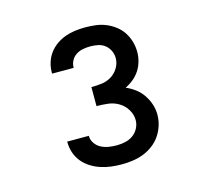

<svg xmlns="http://www.w3.org/2000/svg" viewBox="-82 -936 765 712"><g transform="rotate(-15 300.0 -580.0)"><path d="M302 -317Q282 -317 261.5 -319.5Q241 -322 221.5 -328.5Q202 -335 184.5 -346Q167 -357 154 -373Q141 -389 134.5 -408.5Q128 -428 128 -449V-451H211V-450Q211 -435 220 -422Q229 -409 242.5 -402Q256 -395 271.5 -392.5Q287 -390 302 -390Q318 -390 334.5 -393.5Q351 -397 364.5 -406.5Q378 -416 386 -431Q394 -446 394 -463Q394 -484 382 -503.5Q370 -523 351 -534Q332 -545 310.5 -547.5Q289 -550 267 -550V-623Q287 -623 307 -625.5Q327 -628 344 -638.5Q361 -649 371.5 -666.5Q382 -684 382 -704Q382 -719 375.5 -732.5Q369 -746 357.5 -755Q346 -764 331.5 -767Q317 -770 302 -770Q288 -770 274 -767.5Q260 -765 248 -757.5Q236 -750 229 -737.5Q222 -725 222 -711V-709H139V-713Q139 -733 145 -752Q151 -771 162.5 -786.5Q174 -802 190.5 -813.5Q207 -825 225 -831.5Q243 -838 262.5 -840.5Q282 -843 302 -843Q322 -843 342 -840.5Q362 -838 380.5 -830.5Q399 -823 415.5 -810.5Q432 -798 443 -781Q454 -764 459.5 -744.5Q465 -725 465 -705Q465 -687 460 -669Q455 -651 445 -635.5Q435 -620 420.5 -608Q406 -596 389 -588Q408 -580 424.5 -567.5Q441 -555 452.5 -538Q464 -521 470.5 -501.5Q477 -482 477 -462Q477 -440 470.5 -419.5Q464 -399 452 -381.5Q440 -364 422.5 -351Q405 -338 385.5 -330.5Q366 -323 344.5 -320Q323 -317 302 -317Z"/></g></svg>

Font: Iosevka Fixed Curly Md Ex
Style: Regular
Weight: 500
Width: 7
Monospace: yes
Designer: Belleve Invis
Foundry: Belleve Invis
Version: Version 30.1.2